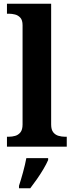

<svg xmlns="http://www.w3.org/2000/svg" viewBox="-20 -780 392 1021"><path d="M17 0V-53H29Q44 -53 60.5 -57.5Q77 -62 88.5 -76Q100 -90 100 -118V-646Q100 -673 88 -686Q76 -699 59.5 -703Q43 -707 29 -707H17V-760H252V-118Q252 -90 263.5 -76Q275 -62 292 -57.5Q309 -53 323 -53H335V0ZM81 208Q91 178 102.5 136Q114 94 120 61H236V71Q227 92 211 119Q195 146 176.5 172.5Q158 199 141 221H81Z"/></svg>

Font: Noto Serif Tibetan
Style: Bold
Weight: 700
Designer: Monotype Design Team
Foundry: Monotype Imaging Inc.
Version: Version 2.103; ttfautohint (v1.8.4.7-5d5b)